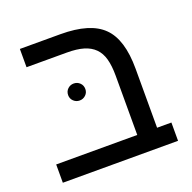

<svg xmlns="http://www.w3.org/2000/svg" viewBox="-110 -709 818 819"><g transform="rotate(-20 299.0 -299.5)"><path d="M63 -516V-599H247Q382 -599 440 -541Q498 -484 498 -351V-83H563V0H40V-83H408V-352Q408 -397 399.5 -428Q391 -459 371.5 -478.5Q352 -498 321.5 -507Q291 -516 246 -516ZM189 -343Q189 -360 200.5 -371Q212 -382 228 -382Q244 -382 255.5 -371Q267 -360 267 -343Q267 -327 255.5 -316Q244 -305 228 -305Q212 -305 200.5 -316Q189 -327 189 -343Z"/></g></svg>

Font: Libra Sans
Style: Regular
Weight: 400
Foundry: Context Ltd
Version: Version 1.000; ttfautohint (v1.3)